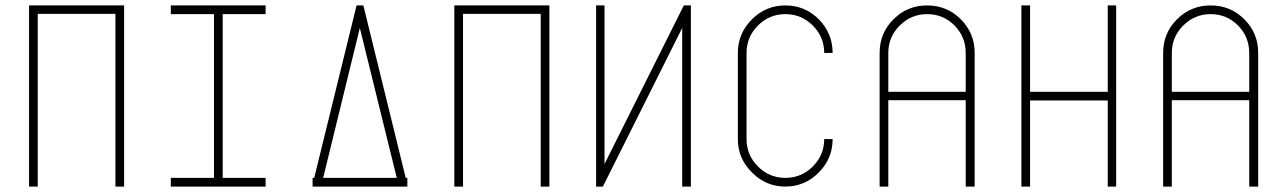

<svg xmlns="http://www.w3.org/2000/svg" viewBox="-20 -687 4738 707"><path d="M437 0H405V-636H119V0H87V-667H437Z M800 -635V-32H958V0H609V-32H768V-635H609V-667H958V-635Z M1480 0H1131V-32H1137L1293 -667H1318L1474 -32H1480ZM1441 -32 1305 -584 1170 -32Z M2003 0H1971V-636H1685V0H1653V-667H2003Z M2206 -667V-83L2498 -667H2524V0H2492V-584L2200 0H2175V-667Z M2749 -52Q2697 -103 2697 -175V-492Q2697 -564 2749 -616Q2800 -667 2872 -667Q2944 -667 2995 -616Q3046 -564 3046 -492H3015Q3015 -551 2973 -593Q2931 -635 2872 -635Q2813 -635 2771 -593Q2729 -551 2729 -492V-175Q2729 -116 2771 -74Q2813 -32 2872 -32Q2931 -32 2973 -74Q3015 -116 3015 -175H3046Q3046 -103 2995 -52Q2944 0 2872 0Q2800 0 2749 -52Z M3518 -616Q3569 -565 3569 -492V0H3536V-318H3251V0H3219V-492Q3219 -565 3270 -616Q3321 -667 3394 -667Q3467 -667 3518 -616ZM3536 -492Q3536 -551 3495 -593Q3453 -635 3394 -635Q3335 -635 3293 -593Q3251 -551 3251 -492V-349H3536Z M4090 -667V0H4059V-317H3773V0H3741V-667H3773V-349H4059V-667Z M4562 -616Q4613 -565 4613 -492V0H4580V-318H4295V0H4263V-492Q4263 -565 4314 -616Q4365 -667 4438 -667Q4511 -667 4562 -616ZM4580 -492Q4580 -551 4539 -593Q4497 -635 4438 -635Q4379 -635 4337 -593Q4295 -551 4295 -492V-349H4580Z"/></svg>

Font: Zector
Style: Regular
Weight: 400
Designer: GGBot
Version: 0.72